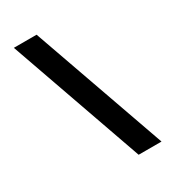

<svg xmlns="http://www.w3.org/2000/svg" viewBox="-214 -822 988 1111"><g transform="rotate(-30 280.0 -266.5)"><path d="M212.9 -714.8 529.8 182.1H377L61 -714.8Z"/></g></svg>

Font: Messapia Bold
Style: Regular
Weight: 400
Designer: Luca Marsano
Foundry: Collletttivo
Version: Version 1.000;FEAKit 1.0